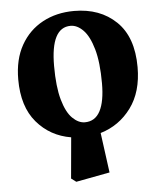

<svg xmlns="http://www.w3.org/2000/svg" viewBox="-51 -543 646 781"><g transform="rotate(-5 272.0 -152.5)"><path d="M285 -44Q327 -44 347.5 -83Q368 -122 368 -196Q368 -282 352.5 -336Q337 -390 312.5 -415Q288 -440 261 -440Q180 -440 180 -283Q180 -198 195 -145Q210 -92 234.5 -68Q259 -44 285 -44ZM229 194 209 179 224 12Q139 -2 84.5 -66Q30 -130 30 -241Q30 -323 62.5 -380.5Q95 -438 151.5 -468.5Q208 -499 280 -499Q386 -499 452 -435.5Q518 -372 518 -249Q518 -148 470 -83Q422 -18 345 5L367 168Z"/></g></svg>

Font: Source Serif Pro
Style: Bold
Weight: 700
Designer: Frank Grießhammer
Foundry: Adobe Systems Incorporated
Version: Version 3.001;hotconv 1.0.111;makeotfexe 2.5.65597